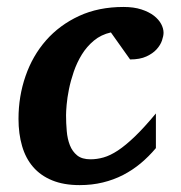

<svg xmlns="http://www.w3.org/2000/svg" viewBox="-20 -520 521 552"><path d="M450.2 -425.8Q450.2 -417 445.8 -403.8Q441.4 -390.6 430.4 -378.4Q419.4 -366.2 400.9 -357.7Q382.3 -349.1 354 -349.1L298.8 -426.8Q270.5 -420.4 250 -403.3Q229.5 -386.2 215.3 -363.3Q201.2 -340.3 192.1 -314Q183.1 -287.6 178.2 -263.2Q173.3 -238.8 171.6 -219Q169.9 -199.2 169.9 -189Q169.9 -166 171.9 -143.3Q173.8 -120.6 180.9 -102.5Q188 -84.5 201.9 -73.2Q215.8 -62 240.2 -62Q258.8 -62 277.8 -67.4Q296.9 -72.8 319.1 -87.4Q341.3 -102.1 367.9 -127.7Q394.5 -153.3 428.2 -193.8V-94.2Q407.7 -69.8 384.3 -50.3Q360.8 -30.8 333.7 -16.8Q306.6 -2.9 275.6 4.6Q244.6 12.2 209 12.2Q163.1 12.2 129.9 -1.5Q96.7 -15.1 75.2 -40Q53.7 -64.9 43.5 -100.1Q33.2 -135.3 33.2 -178.2Q33.2 -243.2 53.5 -301.5Q73.7 -359.9 112.5 -404.1Q151.4 -448.2 207.3 -474.1Q263.2 -500 335 -500Q364.7 -500 386.5 -492.9Q408.2 -485.8 422.4 -474.9Q436.5 -463.9 443.4 -450.9Q450.2 -438 450.2 -425.8Z"/></svg>

Font: Charis SIL Viet
Style: Bold Italic
Weight: 700
Italic angle: -11°
Foundry: SIL International
Version: Version 5.000